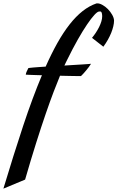

<svg xmlns="http://www.w3.org/2000/svg" viewBox="-165 -722 692 1131"><path d="M371.1 -346.2Q366.7 -338.4 358.6 -327.6Q350.6 -316.9 341.8 -306.4Q333 -295.9 325 -287.1Q316.9 -278.3 312 -273.9Q309.6 -273.9 298.8 -273.9Q288.1 -273.9 271.2 -274.2Q254.4 -274.4 233.2 -274.9Q211.9 -275.4 188.5 -275.9Q172.9 -238.3 151.6 -182.9Q130.4 -127.4 104.5 -52.2Q78.6 22.9 48.1 119.4Q17.6 215.8 -17.1 335.9L-145 389.2Q-84 186.5 -28.6 19.3Q26.9 -147.9 82 -278.8Q63 -279.3 46.1 -279.8Q29.3 -280.3 16.6 -280.8Q3.9 -281.2 -3.9 -281.7Q-11.7 -282.2 -13.2 -282.2Q-12.2 -291 -8.1 -300Q-3.9 -309.1 2 -320.8Q2.9 -321.3 11 -322.3Q19 -323.2 32.7 -324.5Q46.4 -325.7 64.7 -326.9Q83 -328.1 104 -329.6Q138.2 -406.7 173.3 -469.2Q208.5 -531.7 245.4 -578.6Q282.2 -625.5 321.5 -656.5Q360.8 -687.5 403.8 -702.1Q418.9 -703.6 437 -693.8Q455.1 -684.1 470.5 -668.5Q485.8 -652.8 496.1 -634.5Q506.3 -616.2 506.8 -601.1Q506.8 -585.4 502.4 -566.9Q498 -548.3 490 -528.3Q481.9 -508.3 470.2 -487.5Q458.5 -466.8 443.8 -446.8L377 -499Q389.2 -513.7 399.9 -530Q410.6 -546.4 418.9 -563Q427.2 -579.6 432.1 -595.9Q437 -612.3 437 -627Q436.5 -638.7 434.8 -644.5Q433.1 -650.4 430.4 -652.6Q427.7 -654.8 424.1 -654.5Q420.4 -654.3 417 -653.8Q408.2 -652.8 390.4 -633.5Q372.6 -614.3 347.9 -577.9Q323.2 -541.5 293.2 -488.8Q263.2 -436 230 -368.2Q228 -365.2 226.1 -360.4Q224.1 -356.4 221.2 -350.3Q218.3 -344.2 214.4 -335.9Q243.7 -337.9 270.8 -339.4Q297.9 -340.8 319.1 -342.3Q340.3 -343.8 354.2 -344.7Q368.2 -345.7 371.1 -346.2Z"/></svg>

Font: Yesteryear
Style: Regular
Weight: 400
Designer: Astigmatic (AOETI)
Foundry: Astigmatic (AOETI)
Version: Version 1.000